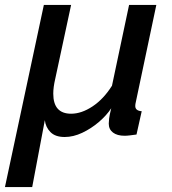

<svg xmlns="http://www.w3.org/2000/svg" viewBox="-56 -543 695 775"><path d="M121 -523H231L167 -225Q159 -191 159 -165Q159 -84 231 -84Q273 -84 317.5 -113.5Q362 -143 396 -197L465 -523H575L492 -130Q491 -126 490.5 -122.5Q490 -119 490 -115Q490 -96 516 -94L495 0Q480 2 468 3.5Q456 5 447 5Q417 5 400 -8Q383 -21 383 -44Q383 -52 384.5 -65Q386 -78 393 -106Q374 -77 343 -50.5Q312 -24 276 -7Q240 10 205 10Q167 10 147.5 -10Q128 -30 125 -58L74 212H-36Z"/></svg>

Font: Raleway SemiBold
Style: Italic
Weight: 600
Italic angle: -12°
Designer: Matt McInerney, Pablo Impallari, Rodrigo Fuenzalida
Foundry: Matt McInerney, Pablo Impallari, Rodrigo Fuenzalida
Version: Version 4.026